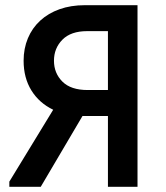

<svg xmlns="http://www.w3.org/2000/svg" viewBox="-20 -720 639 740"><path d="M16 -20 185 -297Q131 -323 101 -371.5Q71 -420 71 -486Q71 -533 87.5 -572.5Q104 -612 135 -640.5Q166 -669 209.5 -684.5Q253 -700 307 -700H510V0H396V-273H300H298L137 0H16ZM396 -373V-600H316Q253 -600 220.5 -567Q188 -534 188 -486Q188 -438 220.5 -405.5Q253 -373 318 -373Z"/></svg>

Font: Tilda Sans Semibold
Style: Regular
Weight: 600
Designer: ParaType Ltd
Foundry: ParaType Ltd
Version: Version 1.009